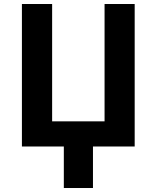

<svg xmlns="http://www.w3.org/2000/svg" viewBox="-20 -734 785 962"><path d="M654.8 0H445.8V208H299.8V0H89.8V-713.9H241.2V-126H503.9V-713.9H654.8Z"/></svg>

Font: OpenSans-Bold
Style: Bold
Weight: 700
Foundry: Ascender Corporation
Version: Version 1.10